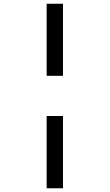

<svg xmlns="http://www.w3.org/2000/svg" viewBox="-20 -778 591 1033"><path d="M231 -370.1V-757.8H318.8V-370.1ZM231 234.9V-153.8H318.8V234.9Z"/></svg>

Font: Open Sans
Style: SemiBold
Weight: 600
Foundry: Ascender Corporation
Version: Version 1.10